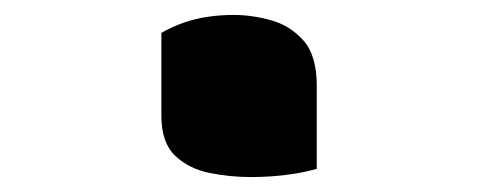

<svg xmlns="http://www.w3.org/2000/svg" viewBox="-20 -429 640 257"><path d="M404 -203Q390 -199 374.5 -196.5Q359 -194 344 -193Q329 -192 316 -192Q288 -192 260.5 -197.5Q233 -203 214.5 -220.5Q196 -238 196 -274V-385Q210 -393 225.5 -398.5Q241 -404 258 -406.5Q275 -409 293 -409Q317 -409 342.5 -402Q368 -395 386 -375Q404 -355 404 -314Z"/></svg>

Font: Recursive Monospace Casual ExtraBold
Style: Regular
Weight: 800
Version: Version 1.047